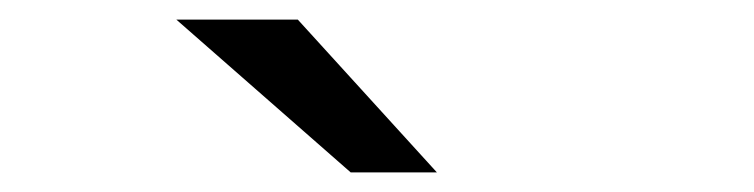

<svg xmlns="http://www.w3.org/2000/svg" viewBox="-20 -941 770 196"><path d="M338 -765 160 -921H284L426 -765Z"/></svg>

Font: Undotted
Style: Regular
Weight: 400
Designer: Delve Withrington, Dave Bailey, Thomas Jockin
Foundry: Delve Fonts LLC
Version: Version 4.000